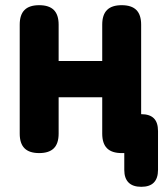

<svg xmlns="http://www.w3.org/2000/svg" viewBox="-20 -580 640 740"><path d="M131 10Q93 10 74.5 -8.5Q56 -27 56 -65V-485Q56 -523 74.5 -541.5Q93 -560 131 -560Q169 -560 187.5 -541.5Q206 -523 206 -485V-345H374V-485Q374 -523 392.5 -541.5Q411 -560 449 -560Q487 -560 505.5 -541.5Q524 -523 524 -485V-140Q557 -140 573 -124Q589 -108 589 -75V75Q589 107 573 123.5Q557 140 524.5 140Q492 140 475.5 123.5Q459 107 459 75V10H449Q411 10 392.5 -8.5Q374 -27 374 -65V-205H206V-65Q206 -27 187.5 -8.5Q169 10 131 10Z"/></svg>

Font: Maple Mono ExtraBold
Style: Regular
Weight: 800
Monospace: yes
Designer: subframe7536
Version: Version 7.000